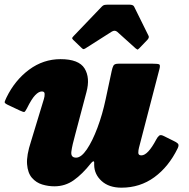

<svg xmlns="http://www.w3.org/2000/svg" viewBox="-27 -800 833 844"><path d="M1.5 -371.5Q38.5 -447.5 101 -493.8Q163.5 -540 239 -540Q319.5 -540 344.8 -499Q370 -458 353 -395L304 -210Q290.5 -162 286.8 -134.5Q283 -107 307.5 -107Q330 -107 354.8 -143.5Q379.5 -180 401.5 -238.8Q423.5 -297.5 437.5 -364L464 -488Q467 -502.5 471.5 -511.2Q476 -520 493.5 -520H644.5Q666.5 -520 672.5 -517.2Q678.5 -514.5 674 -497L584 -151Q581 -140 581 -128.5Q581 -117 594.5 -117Q623 -117 660 -187Q665.5 -197.5 672 -203.2Q678.5 -209 691 -203L734.5 -181.5Q749 -175 755 -168.8Q761 -162.5 754 -148Q714.5 -67 651.5 -21Q588.5 25 507 25Q452 25 419.8 -4.2Q387.5 -33.5 387 -75V-85Q387 -91.5 383 -90.8Q379 -90 372.5 -82Q335 -34.5 297.2 -7.8Q259.5 19 212 19Q185 19 158.5 11Q132 3 113.5 -18.2Q95 -39.5 92 -78.2Q89 -117 109.5 -179L166 -365Q169.5 -376.5 169.2 -387.2Q169 -398 157 -398Q143.5 -398 127.8 -381.8Q112 -365.5 91.5 -324Q84 -309.5 80.2 -308Q76.5 -306.5 60.5 -314L6.5 -339.5Q-8 -346.5 -6.5 -352Q-5 -357.5 1.5 -371.5ZM331 -590 294.5 -625Q289.5 -630.5 290.2 -633Q291 -635.5 297 -642L420.5 -771Q426 -777 432 -778.2Q438 -779.5 449 -779.5H541.5Q558.5 -779.5 562.5 -771L626 -642.5Q630 -635 621 -625L585.5 -588Q579 -581.5 576.8 -582.2Q574.5 -583 569 -587.5L488.5 -660Q477.5 -669.5 463.5 -660.5L348 -587Q341.5 -583 338.2 -584.5Q335 -586 331 -590Z"/></svg>

Font: Besley* Fatface
Style: Italic
Weight: 900
Italic angle: -13°
Designer: Owen Earl
Foundry: indestructible type*
Version: Version 3.000; ttfautohint (v1.8.3)